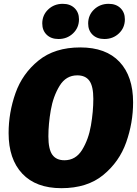

<svg xmlns="http://www.w3.org/2000/svg" viewBox="-20 -964 718 1004"><path d="M676 -429Q676 -322 640 -220Q604 -118 520 -49Q436 20 301 20Q168 20 96.5 -56Q25 -132 25 -268Q25 -375 61 -477Q97 -579 181.5 -647.5Q266 -716 400 -716Q534 -716 605 -640.5Q676 -565 676 -429ZM233 -251Q233 -184 253.5 -155Q274 -126 317 -126Q376 -126 409.5 -180.5Q443 -235 455.5 -308Q468 -381 468 -447Q468 -513 447.5 -541.5Q427 -570 384 -570Q325 -570 291.5 -515Q258 -460 245.5 -387.5Q233 -315 233 -251ZM201 -841Q201 -885 232 -914.5Q263 -944 308 -944Q347 -944 370 -921.5Q393 -899 393 -863Q393 -819 362 -789.5Q331 -760 286 -760Q247 -760 224 -782.5Q201 -805 201 -841ZM441 -841Q441 -885 472 -914.5Q503 -944 548 -944Q587 -944 610 -921.5Q633 -899 633 -863Q633 -819 602 -789.5Q571 -760 526 -760Q487 -760 464 -782.5Q441 -805 441 -841Z"/></svg>

Font: Fira Sans Black
Style: Italic
Weight: 900
Italic angle: -8°
Designer: Carrois Corporate & Edenspiekermann AG
Foundry: Carrois Corporate GbR & Edenspiekermann AG
Version: Version 4.203